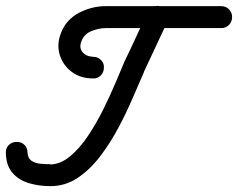

<svg xmlns="http://www.w3.org/2000/svg" viewBox="-57 -599 813 656"><path d="M497 -575Q511 -568 516.5 -553.5Q522 -539 515 -525Q495 -482 474.5 -438.5Q454 -395 434 -352Q434 -352 435 -353Q435 -353 435 -353Q418 -315 396.5 -264.5Q375 -214 347 -161.5Q319 -109 284.5 -64Q250 -19 208 9Q166 37 115 37Q115 37 115 37Q115 37 115 37Q77 37 42.5 27Q8 17 -14 -8Q-36 -33 -37 -76Q-38 -92 -27.5 -103Q-17 -114 -1 -114Q15 -115 26 -104.5Q37 -94 37 -78Q38 -58 51 -49.5Q64 -41 81.5 -39.5Q99 -38 115 -38Q115 -38 115 -37Q115 -37 115 -37Q150 -38 182.5 -65Q215 -92 243.5 -134.5Q272 -177 295.5 -224.5Q319 -272 337 -314.5Q355 -357 366 -383Q366 -383 366 -383Q366 -384 366 -384Q387 -427 407 -470.5Q427 -514 447 -557Q454 -571 468.5 -576.5Q483 -582 497 -575ZM261 -405Q277 -405 288 -394Q299 -383 298 -368Q298 -352 287 -341Q276 -330 261 -331Q218 -331 188 -353.5Q158 -376 147 -412Q136 -448 152 -488Q170 -533 213.5 -555.5Q257 -578 304 -578Q403 -578 501.5 -578Q600 -578 699 -578Q699 -578 699 -578Q699 -578 699 -578Q715 -578 725.5 -567Q736 -556 736 -541Q736 -525 725.5 -514Q715 -503 699 -503Q600 -503 501.5 -503Q403 -503 304 -503Q281 -503 256 -493Q231 -483 222 -460Q212 -437 224.5 -421.5Q237 -406 261 -405Q261 -405 261 -405Q261 -405 261 -405Z"/></svg>

Font: FRB American Cursive Guidelines Arrows Extrabold
Style: Bold Italic
Weight: 800
Italic angle: -25°
Version: Version 2.0;Modular Font Editor K font №1